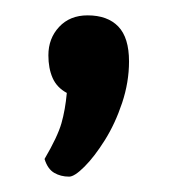

<svg xmlns="http://www.w3.org/2000/svg" viewBox="-20 -127 223 250"><path d="M70 103Q59 103 50.5 98Q42 93 38 80Q55 51 60 33.5Q65 16 67 -6Q54 -13 48.5 -25.5Q43 -38 43 -55Q43 -77 57 -92Q71 -107 94 -107Q120 -107 134 -92.5Q148 -78 148 -47Q148 -20 139 7Q130 34 116.5 55.5Q103 77 90 90Q77 103 70 103Z"/></svg>

Font: Yanone Kaffeesatz ExtraLight
Style: Regular
Weight: 400
Version: Version 2.003